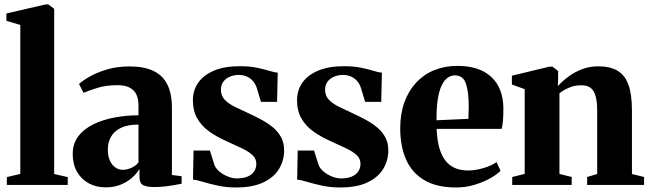

<svg xmlns="http://www.w3.org/2000/svg" viewBox="-20 -838 2946 870"><path d="M72 -50V-725L9 -743.5V-777L187 -818H199L225.5 -798V-49.5L287 -35.5V0H11V-35.5Z M459.5 11Q416.5 11 382.5 -7.2Q348.5 -25.5 329 -59.5Q309.5 -93.5 309.5 -140.5Q309.5 -187.5 335.2 -221Q361 -254.5 404 -275.2Q447 -296 500 -305.8Q553 -315.5 607.5 -315.5V-360.5Q607.5 -389 598 -409.5Q588.5 -430 567.5 -441Q546.5 -452 512 -452Q460 -452 420.5 -439.5Q381 -427 358.5 -417.5L338 -457.5Q353.5 -472 385.5 -490.5Q417.5 -509 463.8 -523Q510 -537 567.5 -537Q631.5 -537 674 -517.2Q716.5 -497.5 737.8 -456Q759 -414.5 759 -349V-45L803 -39.5V-5.5Q792 -3.5 771.8 0.2Q751.5 4 727.2 6.8Q703 9.5 680 9.5Q645.5 9.5 628.8 1Q612 -7.5 612 -37.5V-73Q602 -54.5 581 -35Q560 -15.5 529.2 -2.2Q498.5 11 459.5 11ZM537 -68.5Q554.5 -68.5 574.8 -77.2Q595 -86 607.5 -102V-273.5Q558 -273.5 527.5 -258.5Q497 -243.5 482.8 -218Q468.5 -192.5 468.5 -160.5Q468.5 -132.5 477.2 -112Q486 -91.5 501.5 -80Q517 -68.5 537 -68.5Z M1049 11.5Q1005.5 11.5 967.5 3.2Q929.5 -5 900.5 -13.8Q871.5 -22.5 854.5 -24.5L857 -156H931L952 -89.5Q959.5 -72 976.8 -58.5Q994 -45 1014.8 -37.2Q1035.5 -29.5 1052.5 -29.5Q1082.5 -29.5 1102.2 -38Q1122 -46.5 1131.8 -61.8Q1141.5 -77 1141.5 -96Q1141.5 -119 1124.2 -135.2Q1107 -151.5 1075.2 -166.5Q1043.5 -181.5 999.5 -201.5Q960.5 -219 927.2 -242.8Q894 -266.5 874 -301Q854 -335.5 854 -384.5Q854 -429 878.5 -463.8Q903 -498.5 950.2 -518.2Q997.5 -538 1065.5 -538Q1111.5 -538 1143.8 -531.2Q1176 -524.5 1198.8 -517.5Q1221.5 -510.5 1238.5 -508.5L1235.5 -376.5H1162.5L1143.5 -439.5Q1137.5 -458 1125.8 -471.2Q1114 -484.5 1097.8 -491.5Q1081.5 -498.5 1063 -498.5Q1039.5 -498.5 1020.8 -490.2Q1002 -482 991.5 -467Q981 -452 981 -431.5Q981 -404 998.5 -385.8Q1016 -367.5 1044.8 -353.8Q1073.5 -340 1105.5 -325Q1136 -311 1164.8 -295.5Q1193.5 -280 1216.8 -260.8Q1240 -241.5 1253.8 -216Q1267.5 -190.5 1267.5 -156.5Q1267.5 -111 1244.5 -72.8Q1221.5 -34.5 1173.2 -11.5Q1125 11.5 1049 11.5Z M1521 11.5Q1477.5 11.5 1439.5 3.2Q1401.5 -5 1372.5 -13.8Q1343.5 -22.5 1326.5 -24.5L1329 -156H1403L1424 -89.5Q1431.5 -72 1448.8 -58.5Q1466 -45 1486.8 -37.2Q1507.5 -29.5 1524.5 -29.5Q1554.5 -29.5 1574.2 -38Q1594 -46.5 1603.8 -61.8Q1613.5 -77 1613.5 -96Q1613.5 -119 1596.2 -135.2Q1579 -151.5 1547.2 -166.5Q1515.5 -181.5 1471.5 -201.5Q1432.5 -219 1399.2 -242.8Q1366 -266.5 1346 -301Q1326 -335.5 1326 -384.5Q1326 -429 1350.5 -463.8Q1375 -498.5 1422.2 -518.2Q1469.5 -538 1537.5 -538Q1583.5 -538 1615.8 -531.2Q1648 -524.5 1670.8 -517.5Q1693.5 -510.5 1710.5 -508.5L1707.5 -376.5H1634.5L1615.5 -439.5Q1609.5 -458 1597.8 -471.2Q1586 -484.5 1569.8 -491.5Q1553.5 -498.5 1535 -498.5Q1511.5 -498.5 1492.8 -490.2Q1474 -482 1463.5 -467Q1453 -452 1453 -431.5Q1453 -404 1470.5 -385.8Q1488 -367.5 1516.8 -353.8Q1545.5 -340 1577.5 -325Q1608 -311 1636.8 -295.5Q1665.5 -280 1688.8 -260.8Q1712 -241.5 1725.8 -216Q1739.5 -190.5 1739.5 -156.5Q1739.5 -111 1716.5 -72.8Q1693.5 -34.5 1645.2 -11.5Q1597 11.5 1521 11.5Z M2047 11.5Q1958.5 11.5 1902.5 -21.8Q1846.5 -55 1820 -115.2Q1793.5 -175.5 1793.5 -256Q1793.5 -322.5 1812.5 -374.8Q1831.5 -427 1866 -464Q1900.5 -501 1948 -520.2Q1995.5 -539.5 2052.5 -539.5Q2151.5 -539.5 2205.5 -490Q2259.5 -440.5 2261 -348.5Q2261 -315 2259 -291.5Q2257 -268 2253 -254H1958.5Q1960.5 -205 1970.2 -169.5Q1980 -134 1997.8 -111Q2015.5 -88 2041.2 -76.8Q2067 -65.5 2100.5 -65.5Q2133.5 -65.5 2171 -76.5Q2208.5 -87.5 2230 -103.5L2248 -64.5Q2233.5 -48.5 2202.8 -31Q2172 -13.5 2131.5 -1Q2091 11.5 2047 11.5ZM1958 -293 2102.5 -299.5Q2103 -314 2103.2 -327Q2103.5 -340 2104 -354.5Q2104 -423 2091 -459.8Q2078 -496.5 2041.5 -496.5Q2024 -496.5 2008.8 -486Q1993.5 -475.5 1981.8 -451.8Q1970 -428 1963.8 -389Q1957.5 -350 1958 -293Z M2357.5 -50V-434L2299.5 -455V-495L2469.5 -536H2483.5L2509 -516V-478.5L2507.5 -447.5Q2527 -469.5 2554.8 -490.2Q2582.5 -511 2616.8 -524.2Q2651 -537.5 2690.5 -537.5Q2744.5 -537.5 2778.2 -517.5Q2812 -497.5 2827.8 -453.5Q2843.5 -409.5 2843.5 -337V-49.5L2898.5 -36V0H2640.5V-36L2686 -49.5V-335.5Q2686 -375 2679.2 -400.8Q2672.5 -426.5 2657.2 -439Q2642 -451.5 2615.5 -451.5Q2591.5 -451.5 2573.2 -446Q2555 -440.5 2540.5 -432.2Q2526 -424 2515 -415.5V-50L2570.5 -36V0H2301V-36Z"/></svg>

Font: Merriweather 96pt ExtraBold
Style: Regular
Weight: 800
Version: Version 2.100